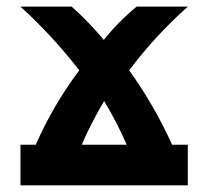

<svg xmlns="http://www.w3.org/2000/svg" viewBox="-20 -557 626 577"><path d="M225.6 -122.1H360.8Q331.5 -189.5 293 -253.4Q254.4 -188.5 225.6 -122.1ZM41.5 0V-122.1H87.4Q140.6 -242.7 218.3 -345.7Q136.2 -451.2 41.5 -537.1H195.3Q246.6 -491.7 292 -437Q335.9 -492.2 390.6 -537.1H544.4Q445.8 -449.2 368.2 -345.7Q444.3 -239.3 497.1 -122.1H544.4V0Z"/></svg>

Font: Consola Mono
Style: Bold
Weight: 700
Monospace: yes
Designer: Wojciech Kalinowski "wmk69" (wmk69@o2.pl)
Foundry: Wojciech Kalinowski "wmk69" (wmk69@o2.pl)
Version: Version 2.1.0